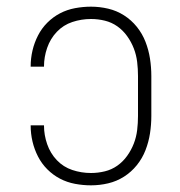

<svg xmlns="http://www.w3.org/2000/svg" viewBox="-20 -548 540 576"><path d="M253 8Q229 8 205 3.5Q181 -1 160 -12Q139 -23 122 -40Q105 -57 94 -78.5Q83 -100 77.5 -123.5Q72 -147 72 -171V-172H112V-171Q112 -143 121.5 -115.5Q131 -88 150.5 -67.5Q170 -47 197 -38Q224 -29 253 -29Q274 -29 294.5 -34Q315 -39 332 -51Q349 -63 361.5 -80.5Q374 -98 381.5 -117.5Q389 -137 391.5 -158Q394 -179 394 -200V-320Q394 -341 391.5 -362Q389 -383 381.5 -402.5Q374 -422 361.5 -439.5Q349 -457 332 -469Q315 -481 294.5 -486Q274 -491 253 -491Q224 -491 197 -482Q170 -473 150.5 -452.5Q131 -432 121.5 -404.5Q112 -377 112 -349V-348H72V-349Q72 -373 77.5 -396.5Q83 -420 94 -441.5Q105 -463 122 -480Q139 -497 160 -508Q181 -519 205 -523.5Q229 -528 253 -528Q279 -528 304.5 -522Q330 -516 352 -502Q374 -488 390.5 -467.5Q407 -447 416.5 -422.5Q426 -398 430 -372Q434 -346 434 -320V-200Q434 -174 430 -148Q426 -122 416.5 -97.5Q407 -73 390.5 -52.5Q374 -32 352 -18Q330 -4 304.5 2Q279 8 253 8Z"/></svg>

Font: Iosevka Curly Slab Extralight
Style: Regular
Weight: 200
Monospace: yes
Designer: Belleve Invis
Foundry: Belleve Invis
Version: Version 22.1.2; ttfautohint (v1.8.4)